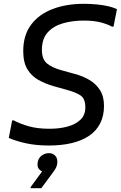

<svg xmlns="http://www.w3.org/2000/svg" viewBox="-20 -752 634 1008"><path d="M44 -120H52Q85 -102 131 -89Q177 -76 240 -76Q292 -76 334.5 -87.5Q377 -99 402.5 -123.5Q428 -148 428 -188Q428 -235 402 -251.5Q376 -268 332 -280L260 -300Q219 -312 182.5 -332Q146 -352 124 -388Q102 -424 102 -484Q102 -567 143 -622Q184 -677 256 -704.5Q328 -732 420 -732Q458 -732 491.5 -728.5Q525 -725 551.5 -718.5Q578 -712 594 -704L576 -612H568Q547 -624 510.5 -634Q474 -644 420 -644Q360 -644 310 -629.5Q260 -615 230 -581.5Q200 -548 200 -490Q200 -441 226.5 -419Q253 -397 300 -384L372 -364Q414 -353 449 -332.5Q484 -312 505 -279Q526 -246 526 -196Q526 -144 506 -104.5Q486 -65 448.5 -39.5Q411 -14 357.5 -1Q304 12 236 12Q173 12 120 1Q67 -10 26 -28ZM201 148Q193 145 185 136Q177 127 177 112Q177 83 195.5 67.5Q214 52 237 52Q256 52 268.5 64Q281 76 281 96Q281 118 271 134Q261 150 253 160L197 236H141V230Z"/></svg>

Font: Kufam
Style: Italic
Weight: 400
Italic angle: -11°
Designer: Artur Schmal
Foundry: Original Type
Version: Version 1.301; ttfautohint (v1.8.3)